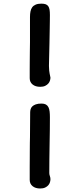

<svg xmlns="http://www.w3.org/2000/svg" viewBox="-20 -861 455 1063"><path d="M202.6 -380.4Q176.3 -380.4 160.4 -393.3Q144.5 -406.2 144.5 -428.2Q144.5 -447.8 144.5 -472.4Q144.5 -497.1 144.8 -523.4Q145 -549.8 145.3 -576.7Q145.5 -603.5 146 -627V-767.1Q146 -783.7 148.7 -797.4Q151.4 -811 158.2 -820.6Q165 -830.1 177.5 -835.4Q189.9 -840.8 209 -840.8Q223.6 -840.8 232.9 -837.4Q242.2 -834 247.3 -826.4Q252.4 -818.8 254.4 -806.9Q256.3 -794.9 256.3 -777.8Q256.3 -769.5 256.1 -753.4Q255.9 -737.3 255.4 -705.8Q254.9 -674.3 253.9 -623.8Q252.9 -573.2 251 -496.1Q251 -483.9 252.4 -470Q253.9 -456.1 259.3 -431.2Q259.3 -424.3 256.8 -415.5Q254.4 -406.7 247.8 -398.9Q241.2 -391.1 230.2 -385.7Q219.2 -380.4 202.6 -380.4ZM147 -238.3Q147 -247.1 149.4 -256.1Q151.9 -265.1 158.9 -272Q166 -278.8 178.2 -283.2Q190.4 -287.6 210 -287.6Q224.6 -287.6 233.9 -282.5Q243.2 -277.3 248 -267.8Q252.9 -258.3 254.6 -244.1Q256.3 -230 256.3 -212.4Q256.3 -181.2 255.9 -142.6Q255.4 -104 254.6 -63Q253.9 -22 253.4 19Q252.9 60.1 252.9 96.7Q252.9 105.5 256.1 113.8Q259.3 122.1 259.3 131.3Q259.3 138.2 256.8 147.2Q254.4 156.2 247.8 164.1Q241.2 171.9 230.2 177.2Q219.2 182.6 202.6 182.6Q176.3 182.6 160.4 169.7Q144.5 156.7 144.5 134.8Q144.5 122.1 144.5 103.5Q144.5 85 144.5 63.2Q144.5 41.5 144.8 18.6Q145 -4.4 145 -26.6Q145 -48.8 145.3 -68.4Q145.5 -87.9 146 -102.1Z"/></svg>

Font: Autour One
Style: Regular
Weight: 400
Version: Version 1.007; ttfautohint (v0.92) -l 24 -r 24 -G 200 -x 7 -